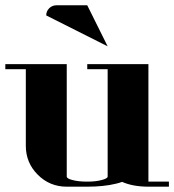

<svg xmlns="http://www.w3.org/2000/svg" viewBox="-20 -702 655 722"><path d="M0 -441.9V-460.9H231V-38.1Q231 -30.3 252.9 -24.9Q274.9 -19 308.1 -19Q339.8 -19 361.8 -24.9Q384.8 -30.8 384.8 -38.1V-441.9H308.1V-460.9H538.1V-19H615.2V0H538.1Q480 0 439 -18.1Q429.2 -14.2 416 -11.2Q370.1 0 308.1 0H231Q167 0 122.1 -44.9Q77.1 -89.8 77.1 -153.8V-441.9ZM153.8 -644Q153.8 -659.7 165 -670.9Q176.3 -682.1 191.9 -682.1H308.1L384.8 -527.8Z"/></svg>

Font: Hjet
Style: Regular
Weight: 400
Designer: T. Christopher White
Version: Version 1.2